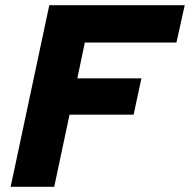

<svg xmlns="http://www.w3.org/2000/svg" viewBox="-20 -720 732 740"><path d="M21 0 170 -700H692L660 -556H307L278 -418H525L495 -278H248L189 0Z"/></svg>

Font: Red Hat Text
Style: Bold Italic
Weight: 700
Italic angle: -12°
Designer: Pentagram / MCKL
Foundry: Pentagram / MCKL
Version: Version 1.003; Red Hat Text Bold Italic